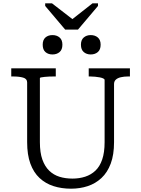

<svg xmlns="http://www.w3.org/2000/svg" viewBox="-20 -1123 853 1160"><path d="M374 -944H451L572 -1087V-1103H539L390 -986L444 -987L294 -1103H253V-1087ZM221 -264Q221 -201 236 -159Q251 -117 277.5 -91.5Q304 -66 339.5 -55Q375 -44 418 -44Q459 -44 494.5 -55.5Q530 -67 556.5 -92Q583 -117 597.5 -159.5Q612 -202 612 -264V-640Q612 -645 604 -649Q596 -653 583 -655.5Q570 -658 554.5 -659.5Q539 -661 525 -661H516V-710H765V-661H754Q730 -661 710.5 -656.5Q691 -652 680 -642Q669 -632 669 -615V-264Q669 -188 649 -134.5Q629 -81 593 -47.5Q557 -14 510 1.5Q463 17 409 17Q352 17 303.5 1.5Q255 -14 219 -47.5Q183 -81 163.5 -134.5Q144 -188 144 -264V-625Q144 -647 120 -654Q96 -661 59 -661H48V-710H317V-661H308Q294 -661 278.5 -660.5Q263 -660 250 -658.5Q237 -657 229 -655.5Q221 -654 221 -651ZM357 -853Q357 -823 340 -808.5Q323 -794 297 -794Q271 -794 254.5 -808.5Q238 -823 238 -853Q238 -882 254.5 -896.5Q271 -911 297 -911Q323 -911 340 -896.5Q357 -882 357 -853ZM588 -853Q588 -823 571 -808.5Q554 -794 528 -794Q503 -794 486 -808.5Q469 -823 469 -853Q469 -882 486 -896.5Q503 -911 528 -911Q554 -911 571 -896.5Q588 -882 588 -853Z"/></svg>

Font: Roboto Serif 20pt Light
Style: Regular
Weight: 300
Version: Version 1.008